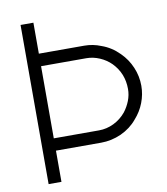

<svg xmlns="http://www.w3.org/2000/svg" viewBox="-84 -820 775 891"><g transform="rotate(-10 304.0 -375.0)"><path d="M576 -375Q576 -334.5 561 -295.5Q546 -256.5 517.5 -225Q488 -189 441.5 -167.5Q395 -147 347 -147H133.5V0H73V-750H133.5V-604H347Q388.5 -604 426 -588.5Q472 -572.5 508.5 -535.5Q540.5 -504 558.2 -462.2Q576 -420.5 576 -375ZM512.5 -371Q512.5 -444.5 462.5 -496Q440 -518.5 409.2 -531.8Q378.5 -545 347 -545H133.5V-205H347Q383 -205 416.5 -221.2Q450 -237.5 474 -266.5Q491.5 -289 502 -315.8Q512.5 -342.5 512.5 -371Z"/></g></svg>

Font: Russisch Sans Light
Style: Regular
Weight: 300
Designer: Michael Sharanda (font) & Cristiano Sobral (main changes)
Foundry: Michael Sharanda
Version: Version 2.00;September 8, 2020;FontCreator 13.0.0.2681 64-bi